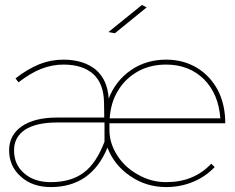

<svg xmlns="http://www.w3.org/2000/svg" viewBox="-20 -759 954 779"><path d="M456 -128C435 -161 424 -195 424 -232V-259H894C894 -309 884 -354 864 -393C843 -432 815 -462 779 -484C742 -506 701 -517 654 -517C601 -517 553 -503 512 -475C470 -446 440 -408 421 -359C418 -409 401 -448 369 -476C336 -503 292 -517 237 -517C204 -517 172 -511 141 -499C109 -486 76 -467 43 -441L55 -425C88 -450 119 -469 148 -480C177 -491 206 -497 237 -497C290 -497 330 -484 359 -458C387 -432 401 -394 402 -345L403 -282H210C150 -282 103 -270 69 -247C34 -223 17 -190 17 -149C17 -106 33 -70 65 -42C96 -14 137 0 186 0C295 0 372 -53 416 -160C434 -113 465 -74 508 -45C551 -15 600 0 654 0C693 0 729 -7 763 -21C797 -35 826 -55 851 -81L837 -95C814 -70 788 -52 757 -39C726 -26 691 -20 654 -20C614 -20 576 -30 541 -50C506 -69 477 -95 456 -128ZM807 -438C847 -398 869 -345 874 -279H425C428 -322 439 -360 460 -393C480 -426 507 -451 541 -470C574 -488 612 -497 654 -497C716 -497 767 -477 807 -438ZM82 -233C112 -252 155 -262 210 -262H404V-184C382 -126 354 -84 320 -59C286 -33 241 -20 186 -20C141 -20 105 -32 78 -56C51 -79 37 -110 37 -149C37 -185 52 -213 82 -233ZM556 -739 420 -629 446 -624 575 -729Z"/></svg>

Font: Argentum Sans Thin
Style: Regular
Weight: 250
Designer: Julieta Ulanovsky
Foundry: Julieta Ulanovsky
Version: Version 5.001;February 15, 2019;FontCreator 11.5.0.2425 64-b